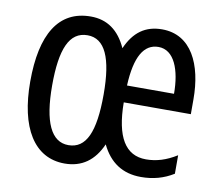

<svg xmlns="http://www.w3.org/2000/svg" viewBox="-66 -626 828 716"><g transform="rotate(10 347.5 -268.5)"><path d="M493 -546C430 -546 387 -515 359 -451C330 -515 285 -547 223 -547C101 -547 42 -448 42 -269C42 -95 105 10 221 10C286 10 332 -23 360 -87C391 -23 440 10 510 10C556 10 596 -1 633 -24V-94C593 -69 556 -58 517 -58C439 -58 400 -122 399 -253H653V-309C653 -441 604 -546 493 -546ZM491 -479C551 -479 578 -407 578 -317H400C405 -427 436 -479 491 -479ZM223 -476C289 -476 320 -407 320 -269C320 -126 290 -60 223 -60C158 -60 125 -130 125 -269C125 -407 154 -476 223 -476Z"/></g></svg>

Font: Noto Sans Sinhala ExtraCondensed
Style: Regular
Weight: 400
Width: 2
Designer: Jelle Bosma - Monotype Design Team
Foundry: Monotype Imaging Inc.
Version: Version 2.006